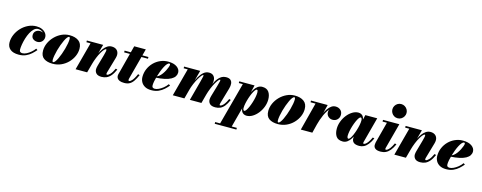

<svg xmlns="http://www.w3.org/2000/svg" viewBox="-33 -1695 7235 2880"><g transform="rotate(15 3584.5 -255.0)"><path d="M198.5 10Q110 10 65 -28.8Q20 -67.5 20 -134.5Q20 -196 46 -255.8Q72 -315.5 117.8 -363.8Q163.5 -412 223.5 -441Q283.5 -470 351.5 -470Q400 -470 437.5 -453.2Q475 -436.5 496.2 -408Q517.5 -379.5 517.5 -345Q517.5 -303.5 489.5 -275.8Q461.5 -248 421 -248Q383.5 -248 355 -268.5Q326.5 -289 326.5 -330Q326.5 -369.5 353.2 -392.5Q380 -415.5 416.5 -415.5Q436.5 -415.5 459.8 -407.2Q483 -399 499.8 -383.2Q516.5 -367.5 516.5 -345H494Q494 -372 477.2 -393Q460.5 -414 435.5 -426Q410.5 -438 385 -438Q349.5 -438 320.5 -411.2Q291.5 -384.5 269 -341.5Q246.5 -298.5 231.2 -248.8Q216 -199 208 -152.2Q200 -105.5 200 -72.5Q200 -46 213 -35.5Q226 -25 245.5 -25Q276.5 -25 310.8 -42.2Q345 -59.5 377 -87Q409 -114.5 431.5 -145.5L454.5 -129.5Q427.5 -97 392 -64.8Q356.5 -32.5 309 -11.2Q261.5 10 198.5 10Z M726 10Q639 10 588.2 -26Q537.5 -62 537.5 -144.5Q537.5 -204.5 563.8 -262.5Q590 -320.5 635.5 -367.2Q681 -414 740.2 -442Q799.5 -470 865.5 -470Q952.5 -470 1005.8 -431.2Q1059 -392.5 1059 -310Q1059 -252 1034 -195.2Q1009 -138.5 964 -92Q919 -45.5 858.2 -17.8Q797.5 10 726 10ZM728 -16Q741.5 -16 757.8 -36.8Q774 -57.5 790.8 -92.5Q807.5 -127.5 823.2 -170.2Q839 -213 851.2 -257.8Q863.5 -302.5 870.8 -343.2Q878 -384 878 -413.5Q878 -428 874.8 -435.8Q871.5 -443.5 863.5 -443.5Q850 -443.5 833.8 -422.8Q817.5 -402 800.8 -367Q784 -332 768.2 -289.2Q752.5 -246.5 740.2 -201.8Q728 -157 720.8 -116.2Q713.5 -75.5 713.5 -46Q713.5 -32 716.8 -24Q720 -16 728 -16Z M1485 10Q1428.5 10 1403 -16.2Q1377.5 -42.5 1377.5 -82Q1377.5 -93.5 1380.5 -109Q1383.5 -124.5 1387 -137L1437 -314Q1448 -353 1451.5 -373.5Q1455 -394 1452.8 -401.2Q1450.5 -408.5 1445 -408.5Q1434.5 -408.5 1416.2 -388.2Q1398 -368 1376.5 -331Q1355 -294 1334.2 -243.5Q1313.5 -193 1297 -133H1280.5Q1292.5 -178.5 1309 -226Q1325.5 -273.5 1346.5 -317Q1367.5 -360.5 1393.5 -395Q1419.5 -429.5 1450.8 -449.5Q1482 -469.5 1518.5 -469.5Q1560 -469.5 1587.5 -450.8Q1615 -432 1624 -398.2Q1633 -364.5 1620 -319.5L1550 -77Q1549 -73.5 1547.8 -67.2Q1546.5 -61 1546.5 -57Q1546.5 -48.5 1549 -45.2Q1551.5 -42 1556.5 -42Q1576 -42 1604.2 -71.2Q1632.5 -100.5 1662 -165L1687.5 -156.5Q1660 -93.5 1629 -57.2Q1598 -21 1562.5 -5.5Q1527 10 1485 10ZM1081.5 0 1197.5 -433.5H1133.5V-460H1386.5L1261 0Z M1838 10Q1792 10 1765.8 -1.5Q1739.5 -13 1728.5 -31Q1717.5 -49 1717.5 -68.5Q1717.5 -84 1722.5 -102Q1727.5 -120 1731.5 -135L1842 -560H2022L1894.5 -79.5Q1893 -74 1891.5 -67.5Q1890 -61 1890 -54Q1890 -37 1902.5 -37Q1909 -37 1919.8 -43.2Q1930.5 -49.5 1944 -64Q1957.5 -78.5 1973.2 -104.8Q1989 -131 2006.5 -171L2032.5 -163Q2006 -103 1979.8 -64.8Q1953.5 -26.5 1919.8 -8.2Q1886 10 1838 10ZM1719.5 -433V-460H2089.5V-433Z M2258 10Q2197.5 10 2158 -12.2Q2118.5 -34.5 2099 -71Q2079.5 -107.5 2079.5 -150Q2079.5 -215.5 2104.5 -273.5Q2129.5 -331.5 2173.2 -375.8Q2217 -420 2274 -445Q2331 -470 2395 -470Q2483 -470 2532 -434.8Q2581 -399.5 2581 -349Q2581 -317 2563.5 -289.5Q2546 -262 2508.2 -240.8Q2470.5 -219.5 2409.8 -206Q2349 -192.5 2262 -188.5V-207.5Q2290 -209 2315.8 -228.8Q2341.5 -248.5 2362.8 -277.8Q2384 -307 2399.5 -337.8Q2415 -368.5 2423.8 -393.5Q2432.5 -418.5 2432.5 -428.5Q2432.5 -436.5 2429.5 -441.2Q2426.5 -446 2417.5 -446Q2402 -446 2384.2 -425.8Q2366.5 -405.5 2348.8 -371.5Q2331 -337.5 2315.2 -296.2Q2299.5 -255 2286.8 -212.2Q2274 -169.5 2266.8 -131.5Q2259.5 -93.5 2259.5 -67Q2259.5 -43 2271.5 -33.5Q2283.5 -24 2303.5 -24Q2330 -24 2363.8 -39.5Q2397.5 -55 2431.2 -82.2Q2465 -109.5 2491 -145.5L2514 -129.5Q2487 -97 2451.5 -64.8Q2416 -32.5 2368.8 -11.2Q2321.5 10 2258 10Z M3251.5 10Q3192.5 10 3166.2 -16.2Q3140 -42.5 3140 -82Q3140 -93 3143 -108.8Q3146 -124.5 3149.5 -137L3199.5 -308Q3216.5 -366.5 3220.8 -388Q3225 -409.5 3214.5 -409.5Q3206 -409.5 3188.5 -388.2Q3171 -367 3149.8 -329Q3128.5 -291 3107.8 -240.8Q3087 -190.5 3071 -133H3058.5Q3074.5 -190.5 3094.2 -249.8Q3114 -309 3141.8 -358.8Q3169.5 -408.5 3207.5 -439Q3245.5 -469.5 3297.5 -469.5Q3343 -469.5 3365.5 -448.8Q3388 -428 3391 -394Q3394 -360 3382.5 -319.5L3310.5 -71.5Q3309 -65.5 3307.8 -58.5Q3306.5 -51.5 3306.5 -45.5Q3306.5 -41.5 3308.5 -38.8Q3310.5 -36 3315 -36Q3325.5 -36 3342.2 -46.8Q3359 -57.5 3379.8 -85.5Q3400.5 -113.5 3423.5 -165L3449 -156.5Q3422 -93.5 3392.8 -57.2Q3363.5 -21 3329 -5.5Q3294.5 10 3251.5 10ZM2591 0 2707 -433.5H2643.5V-460H2893.5L2771 0ZM2856 0 2938.5 -308Q2953 -367.5 2958.5 -389.5Q2964 -411.5 2953.5 -411.5Q2945 -411.5 2927 -389.8Q2909 -368 2886.8 -329.8Q2864.5 -291.5 2843 -241Q2821.5 -190.5 2806 -133H2793.5Q2809 -189.5 2830.5 -248.8Q2852 -308 2881 -358Q2910 -408 2946.8 -438.8Q2983.5 -469.5 3030 -469.5Q3071.5 -469.5 3095.2 -448.8Q3119 -428 3125.5 -394Q3132 -360 3121.5 -319.5L3035.5 0Z M3379 250 3562.5 -433.5H3500V-460H3737.5L3696 -285L3670.5 -198.5L3665.5 -151L3559 250ZM3309 250V223.5H3645.5V250ZM3686.5 -52Q3699.5 -52 3715.2 -74.2Q3731 -96.5 3747 -132.8Q3763 -169 3776.2 -211.2Q3789.5 -253.5 3797.5 -294.8Q3805.5 -336 3805.5 -367.5Q3805.5 -384 3802 -395.8Q3798.5 -407.5 3787.5 -407.5Q3775 -407.5 3759 -385.2Q3743 -363 3726.8 -327.2Q3710.5 -291.5 3696.8 -249Q3683 -206.5 3674.2 -165Q3665.5 -123.5 3665.5 -91.5Q3665.5 -74 3671 -63Q3676.5 -52 3686.5 -52ZM3737.5 10Q3713 10 3692 -1Q3671 -12 3658.2 -36.8Q3645.5 -61.5 3645.5 -101.5Q3645.5 -116 3650.2 -148.8Q3655 -181.5 3665.5 -223Q3676 -264.5 3692.8 -307.8Q3709.5 -351 3732.8 -387.8Q3756 -424.5 3786.5 -447.2Q3817 -470 3855.5 -470Q3926 -470 3958.5 -425.2Q3991 -380.5 3991 -307.5Q3991 -250 3969.8 -193.8Q3948.5 -137.5 3912.2 -91.5Q3876 -45.5 3830.8 -17.8Q3785.5 10 3737.5 10Z M4223.5 10Q4136.5 10 4085.8 -26Q4035 -62 4035 -144.5Q4035 -204.5 4061.2 -262.5Q4087.5 -320.5 4133 -367.2Q4178.5 -414 4237.8 -442Q4297 -470 4363 -470Q4450 -470 4503.2 -431.2Q4556.5 -392.5 4556.5 -310Q4556.5 -252 4531.5 -195.2Q4506.5 -138.5 4461.5 -92Q4416.5 -45.5 4355.8 -17.8Q4295 10 4223.5 10ZM4225.5 -16Q4239 -16 4255.2 -36.8Q4271.5 -57.5 4288.2 -92.5Q4305 -127.5 4320.8 -170.2Q4336.5 -213 4348.8 -257.8Q4361 -302.5 4368.2 -343.2Q4375.5 -384 4375.5 -413.5Q4375.5 -428 4372.2 -435.8Q4369 -443.5 4361 -443.5Q4347.5 -443.5 4331.2 -422.8Q4315 -402 4298.2 -367Q4281.5 -332 4265.8 -289.2Q4250 -246.5 4237.8 -201.8Q4225.5 -157 4218.2 -116.2Q4211 -75.5 4211 -46Q4211 -32 4214.2 -24Q4217.5 -16 4225.5 -16Z M4579 0 4691.5 -433.5H4614V-460H4873L4758 0ZM4776 -133Q4785.5 -175.5 4799.5 -222Q4813.5 -268.5 4832.5 -312.2Q4851.5 -356 4876 -391.8Q4900.5 -427.5 4930.2 -448.5Q4960 -469.5 4995.5 -469.5Q5041 -469.5 5072 -442.2Q5103 -415 5103 -368.5Q5103 -324.5 5074 -294.8Q5045 -265 5001.5 -265Q4960.5 -265 4932 -291.2Q4903.5 -317.5 4903.5 -358.5Q4903.5 -401 4931.8 -426.8Q4960 -452.5 5003 -452.5Q5046 -452.5 5074 -431.2Q5102 -410 5102 -368.5L5075.5 -369Q5075.5 -406.5 5053.2 -425.2Q5031 -444 4993 -444Q4963.5 -444 4937.2 -423.5Q4911 -403 4888.2 -369Q4865.5 -335 4847 -293.5Q4828.5 -252 4814.2 -210.2Q4800 -168.5 4791 -133Z M5232 10Q5158.5 10 5127.5 -34.8Q5096.5 -79.5 5096.5 -152.5Q5096.5 -210 5117.8 -266.2Q5139 -322.5 5175.2 -368.5Q5211.5 -414.5 5256.8 -442.2Q5302 -470 5350 -470Q5374.5 -470 5395.5 -459Q5416.5 -448 5429.5 -423.2Q5442.5 -398.5 5442.5 -358.5Q5442.5 -343 5437.5 -310Q5432.5 -277 5422 -235.2Q5411.5 -193.5 5394.8 -150.5Q5378 -107.5 5354.8 -71.2Q5331.5 -35 5300.8 -12.5Q5270 10 5232 10ZM5303.5 -52.5Q5316 -52.5 5331.8 -74.5Q5347.5 -96.5 5363.2 -132.2Q5379 -168 5392.2 -210.5Q5405.5 -253 5413.8 -294.2Q5422 -335.5 5422 -368Q5422 -380 5419.5 -389Q5417 -398 5412.2 -403Q5407.5 -408 5401 -408Q5388 -408 5372.2 -385.8Q5356.5 -363.5 5340.5 -327.2Q5324.5 -291 5311.2 -248.8Q5298 -206.5 5290 -165.2Q5282 -124 5282 -92.5Q5282 -76 5287.2 -64.2Q5292.5 -52.5 5303.5 -52.5ZM5487 10Q5427.5 10 5400 -12.8Q5372.5 -35.5 5372.5 -81Q5372.5 -90.5 5373.2 -97.8Q5374 -105 5375 -110L5391 -183L5418 -264.5L5432.5 -353.5L5458 -460H5642.5L5537 -63.5Q5535 -56 5535 -49Q5535 -44.5 5537.8 -41.2Q5540.5 -38 5546 -38Q5556 -38 5572 -48.5Q5588 -59 5608.5 -86.5Q5629 -114 5653 -165L5679 -156.5Q5651.5 -97 5622 -60.2Q5592.5 -23.5 5559 -6.8Q5525.5 10 5487 10Z M5819.5 10Q5761.5 10 5735.5 -10.5Q5709.5 -31 5709.5 -64.5Q5709.5 -83.5 5712.5 -97.2Q5715.5 -111 5717.5 -119.5L5800 -433.5H5732.5V-460H5986L5881.5 -68.5Q5880.5 -64.5 5879.5 -59.5Q5878.5 -54.5 5878.5 -49.5Q5878.5 -44 5881 -41Q5883.5 -38 5889 -38Q5899.5 -38 5915.2 -48.5Q5931 -59 5951.5 -86.5Q5972 -114 5996 -165L6022 -156.5Q5995 -97 5964.8 -60.2Q5934.5 -23.5 5899 -6.8Q5863.5 10 5819.5 10ZM5936.5 -539.5Q5905 -539.5 5880.2 -555Q5855.5 -570.5 5841.2 -595.8Q5827 -621 5827 -650Q5827 -679 5841.2 -704Q5855.5 -729 5880.2 -744.5Q5905 -760 5936.5 -760Q5968 -760 5993 -744.5Q6018 -729 6032.5 -704Q6047 -679 6047 -650Q6047 -621 6032.5 -595.8Q6018 -570.5 5993 -555Q5968 -539.5 5936.5 -539.5Z M6435 10Q6378.5 10 6353 -16.2Q6327.5 -42.5 6327.5 -82Q6327.5 -93.5 6330.5 -109Q6333.5 -124.5 6337 -137L6387 -314Q6398 -353 6401.5 -373.5Q6405 -394 6402.8 -401.2Q6400.5 -408.5 6395 -408.5Q6384.5 -408.5 6366.2 -388.2Q6348 -368 6326.5 -331Q6305 -294 6284.2 -243.5Q6263.5 -193 6247 -133H6230.5Q6242.5 -178.5 6259 -226Q6275.5 -273.5 6296.5 -317Q6317.5 -360.5 6343.5 -395Q6369.5 -429.5 6400.8 -449.5Q6432 -469.5 6468.5 -469.5Q6510 -469.5 6537.5 -450.8Q6565 -432 6574 -398.2Q6583 -364.5 6570 -319.5L6500 -77Q6499 -73.5 6497.8 -67.2Q6496.5 -61 6496.5 -57Q6496.5 -48.5 6499 -45.2Q6501.5 -42 6506.5 -42Q6526 -42 6554.2 -71.2Q6582.5 -100.5 6612 -165L6637.5 -156.5Q6610 -93.5 6579 -57.2Q6548 -21 6512.5 -5.5Q6477 10 6435 10ZM6031.5 0 6147.5 -433.5H6083.5V-460H6336.5L6211 0Z M6836 10Q6775.5 10 6736 -12.2Q6696.5 -34.5 6677 -71Q6657.5 -107.5 6657.5 -150Q6657.5 -215.5 6682.5 -273.5Q6707.5 -331.5 6751.2 -375.8Q6795 -420 6852 -445Q6909 -470 6973 -470Q7061 -470 7110 -434.8Q7159 -399.5 7159 -349Q7159 -317 7141.5 -289.5Q7124 -262 7086.2 -240.8Q7048.5 -219.5 6987.8 -206Q6927 -192.5 6840 -188.5V-207.5Q6868 -209 6893.8 -228.8Q6919.5 -248.5 6940.8 -277.8Q6962 -307 6977.5 -337.8Q6993 -368.5 7001.8 -393.5Q7010.5 -418.5 7010.5 -428.5Q7010.5 -436.5 7007.5 -441.2Q7004.5 -446 6995.5 -446Q6980 -446 6962.2 -425.8Q6944.5 -405.5 6926.8 -371.5Q6909 -337.5 6893.2 -296.2Q6877.5 -255 6864.8 -212.2Q6852 -169.5 6844.8 -131.5Q6837.5 -93.5 6837.5 -67Q6837.5 -43 6849.5 -33.5Q6861.5 -24 6881.5 -24Q6908 -24 6941.8 -39.5Q6975.5 -55 7009.2 -82.2Q7043 -109.5 7069 -145.5L7092 -129.5Q7065 -97 7029.5 -64.8Q6994 -32.5 6946.8 -11.2Q6899.5 10 6836 10Z"/></g></svg>

Font: Bodoni Moda 9pt Black
Style: Italic
Weight: 900
Italic angle: -13°
Designer: Owen Earl
Foundry: indestructible type
Version: Version 2.004